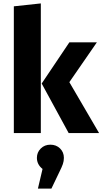

<svg xmlns="http://www.w3.org/2000/svg" viewBox="-20 -779 600 1124"><path d="M219 0H61V-742L219 -759ZM386 -298 560 0H382L224 -290L386 -531H547ZM354 145Q354 164 348 181.5Q342 199 327 229L281 325H202L229 210Q196 184 196 145Q196 113 218.5 90.5Q241 68 275 68Q309 68 331.5 90Q354 112 354 145Z"/></svg>

Font: Fira Sans BGR
Style: Bold
Weight: 700
Designer: bBox Type GmbH & Carrois Corporate GbR & Edenspiekermann AG
Foundry: bBox Type GmbH & Carrois Corporate GbR & Edenspiekermann AG
Version: Version 4.301